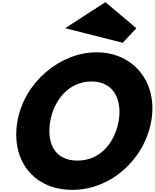

<svg xmlns="http://www.w3.org/2000/svg" viewBox="-20 -1749 1442 1791"><path d="M588 -1486 1125 -1350 1252 -1486 963 -1729ZM143 -620C79 -258 289 22 655 22C1011 22 1327 -258 1391 -620C1455 -982 1225 -1261 881 -1261C540 -1261 207 -982 143 -620ZM449 -620C481 -804 615 -989 833 -989C1052 -989 1119 -804 1087 -620C1055 -436 928 -251 703 -251C472 -251 417 -436 449 -620Z"/></svg>

Font: Hussar Dziwak
Style: Kur
Weight: 400
Version: Version 1.022